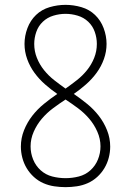

<svg xmlns="http://www.w3.org/2000/svg" viewBox="-20 -763 540 791"><path d="M250 8Q227 8 203.5 4.5Q180 1 158.5 -8.5Q137 -18 119.5 -34Q102 -50 90 -70Q78 -90 72 -113Q66 -136 66 -159Q66 -194 79 -226.5Q92 -259 113 -286Q134 -313 161 -335Q188 -357 216 -376Q190 -394 165.5 -415.5Q141 -437 122 -463Q103 -489 92 -519.5Q81 -550 81 -582Q81 -615 93 -647Q105 -679 128.5 -701.5Q152 -724 184.5 -733.5Q217 -743 250 -743Q283 -743 315.5 -733.5Q348 -724 371.5 -701.5Q395 -679 407 -647Q419 -615 419 -582Q419 -550 408 -519.5Q397 -489 378 -463Q359 -437 334.5 -415.5Q310 -394 284 -376Q312 -357 339 -335Q366 -313 387 -286Q408 -259 421 -226.5Q434 -194 434 -159Q434 -136 428 -113Q422 -90 410 -70Q398 -50 380.5 -34Q363 -18 341.5 -8.5Q320 1 296.5 4.5Q273 8 250 8ZM250 -398Q274 -415 297 -433Q320 -451 338.5 -474Q357 -497 368 -524.5Q379 -552 379 -582Q379 -607 370.5 -631.5Q362 -656 343.5 -673.5Q325 -691 300 -698.5Q275 -706 250 -706Q225 -706 200 -698.5Q175 -691 156.5 -673.5Q138 -656 129.5 -631.5Q121 -607 121 -582Q121 -552 132 -524.5Q143 -497 161.5 -474Q180 -451 203 -433Q226 -415 250 -398ZM250 -29Q278 -29 305 -36Q332 -43 352.5 -61.5Q373 -80 383.5 -106Q394 -132 394 -160Q394 -191 381 -220.5Q368 -250 347.5 -274Q327 -298 301.5 -317Q276 -336 250 -353Q224 -336 198.5 -317Q173 -298 152.5 -274Q132 -250 119 -220.5Q106 -191 106 -160Q106 -132 116.5 -106Q127 -80 147.5 -61.5Q168 -43 195 -36Q222 -29 250 -29Z"/></svg>

Font: Iosevka Slab Extralight
Style: Regular
Weight: 200
Monospace: yes
Designer: Belleve Invis
Foundry: Belleve Invis
Version: Version 11.1.1; ttfautohint (v1.8.3)